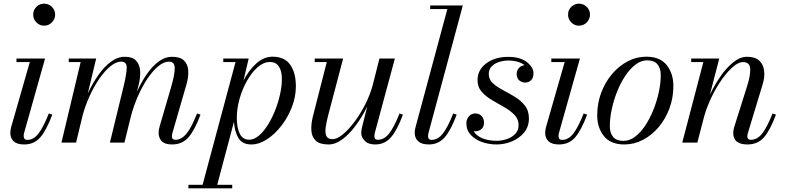

<svg xmlns="http://www.w3.org/2000/svg" viewBox="-20 -780 4301 1050"><path d="M161.5 -700Q161.5 -725 179 -742.5Q196.5 -760 221 -760Q246 -760 263.8 -742.5Q281.5 -725 281.5 -700Q281.5 -675.5 263.8 -657.5Q246 -639.5 221 -639.5Q196.5 -639.5 179 -657.5Q161.5 -675.5 161.5 -700ZM266 -153Q233.5 -67 200 -28.5Q166.5 10 112 10Q73 10 54.8 -7.2Q36.5 -24.5 36.5 -53Q36.5 -68.5 41 -85L143 -440.5H70V-460H226.5L111.5 -52Q109.5 -45 109.5 -36Q109.5 -27.5 113.8 -21.2Q118 -15 129.5 -15Q163 -15 189.8 -48.8Q216.5 -82.5 247 -159.5Z M660.5 0H581L656 -308Q672 -374 673 -408.5Q674 -443 643 -443Q615 -443 584.2 -418Q553.5 -393 524.2 -351Q495 -309 470.8 -256.2Q446.5 -203.5 431.5 -147.5L396 0H316L421 -440.5H356V-460H506L460 -268.5Q485 -322.5 516.8 -368.2Q548.5 -414 585.8 -441.8Q623 -469.5 663 -469.5Q704 -469.5 723.8 -448.8Q743.5 -428 746.2 -394Q749 -360 739 -319.5L729 -278.5Q752.5 -330.5 782.5 -374Q812.5 -417.5 847.5 -443.5Q882.5 -469.5 920.5 -469.5Q965.5 -469.5 986.5 -448.8Q1007.5 -428 1009.5 -394Q1011.5 -360 1000 -319.5L923 -53Q920 -42.5 920 -34Q920 -15.5 940 -15.5Q972 -15.5 999.8 -49Q1027.5 -82.5 1057.5 -159.5L1076.5 -153Q1044.5 -67 1010.2 -28.5Q976 10 921 10Q881.5 10 864.5 -7.8Q847.5 -25.5 847.5 -54Q847.5 -65 849.8 -74.8Q852 -84.5 854 -92L917 -308Q936 -373 935.5 -408Q935 -443 904 -443Q876 -443 845.8 -418Q815.5 -393 787 -350.8Q758.5 -308.5 735 -255.5Q711.5 -202.5 696.5 -146.5Z M1010.5 230.5H1088L1268 -440.5H1201V-460H1340L1311.5 -339.5Q1340 -395 1381 -432.5Q1422 -470 1471 -470Q1536 -470 1567 -426.2Q1598 -382.5 1598 -307.5Q1598 -250 1576 -193.8Q1554 -137.5 1518.2 -91.5Q1482.5 -45.5 1439.5 -17.8Q1396.5 10 1354.5 10Q1304 10 1283.2 -26.2Q1262.5 -62.5 1259.5 -114L1168 230.5H1250V250H1010.5ZM1275 -136Q1275 -81.5 1291.2 -48.8Q1307.5 -16 1343 -16Q1369 -16 1394.8 -37.5Q1420.5 -59 1443.2 -94.5Q1466 -130 1483.5 -173.8Q1501 -217.5 1511.2 -262.8Q1521.5 -308 1521.5 -347.5Q1521.5 -391.5 1505.2 -416.2Q1489 -441 1456.5 -441Q1421.5 -441 1389 -412.5Q1356.5 -384 1330.8 -338.2Q1305 -292.5 1290 -239.2Q1275 -186 1275 -136Z M1856.5 -460 1775.5 -152.5Q1765 -113.5 1761 -83.2Q1757 -53 1765 -36Q1773 -19 1799.5 -19Q1822.5 -19 1853.5 -44Q1884.5 -69 1916.5 -111Q1948.5 -153 1975.8 -206Q2003 -259 2018.5 -315L2055 -460H2139.5L2029.5 -52.5Q2028.5 -48 2028 -43.2Q2027.5 -38.5 2027.5 -34.5Q2027.5 -15.5 2046 -15.5Q2080.5 -15.5 2107.5 -49.2Q2134.5 -83 2165 -159.5L2183.5 -153Q2151.5 -67 2117.5 -28.5Q2083.5 10 2032.5 10Q1993.5 10 1974.5 -10Q1955.5 -30 1955.5 -52.5Q1955.5 -66.5 1960 -85L1988.5 -198Q1962.5 -144.5 1927.8 -96.8Q1893 -49 1854.2 -19.5Q1815.5 10 1776.5 10Q1728.5 10 1706.8 -10.8Q1685 -31.5 1682.8 -65.8Q1680.5 -100 1690.5 -141L1767 -440.5H1701V-460Z M2477.5 -153Q2445.5 -67 2411.5 -28.5Q2377.5 10 2325 10Q2286 10 2267 -7.5Q2248 -25 2248 -53Q2248 -63 2249.5 -70.8Q2251 -78.5 2252.5 -85L2426.5 -730.5H2332.5V-750H2511L2323 -52Q2321 -43.5 2321 -34.5Q2321 -15 2341 -15Q2374 -15 2401.2 -49Q2428.5 -83 2458.5 -159.5Z M2872.5 -132Q2872.5 -87.5 2846.5 -55.8Q2820.5 -24 2780 -7Q2739.5 10 2696 10Q2654 10 2616.2 -3.2Q2578.5 -16.5 2554.5 -42.2Q2530.5 -68 2530.5 -105Q2530.5 -127 2543.8 -143.2Q2557 -159.5 2580.5 -159.5Q2601 -159.5 2614 -145.2Q2627 -131 2627 -109Q2627 -86 2612.5 -74Q2598 -62 2579 -62Q2574.5 -62 2570 -62.5Q2586 -36.5 2619.5 -23.2Q2653 -10 2695.5 -10Q2723.5 -10 2751.2 -19.2Q2779 -28.5 2797.5 -47.5Q2816 -66.5 2816 -96Q2816 -129 2793.2 -152.2Q2770.5 -175.5 2737 -194.2Q2703.5 -213 2670.2 -232.8Q2637 -252.5 2614.2 -278.2Q2591.5 -304 2591.5 -342Q2591.5 -397.5 2638.8 -433.2Q2686 -469 2759.5 -469Q2825.5 -469 2861.5 -440.2Q2897.5 -411.5 2897.5 -380Q2897.5 -353 2883.8 -340.8Q2870 -328.5 2852.5 -328.5Q2834 -328.5 2819.8 -340.2Q2805.5 -352 2805.5 -376.5Q2805.5 -394 2817.8 -408Q2830 -422 2849 -423.5Q2834.5 -435 2811.8 -442Q2789 -449 2759.5 -449Q2734 -449 2709.5 -441.2Q2685 -433.5 2669 -417.2Q2653 -401 2653 -375.5Q2653 -345.5 2675 -325.2Q2697 -305 2729.8 -287.8Q2762.5 -270.5 2795.2 -250.8Q2828 -231 2850.2 -203Q2872.5 -175 2872.5 -132Z M3086.5 -700Q3086.5 -725 3104 -742.5Q3121.5 -760 3146 -760Q3171 -760 3188.8 -742.5Q3206.5 -725 3206.5 -700Q3206.5 -675.5 3188.8 -657.5Q3171 -639.5 3146 -639.5Q3121.5 -639.5 3104 -657.5Q3086.5 -675.5 3086.5 -700ZM3191 -153Q3158.5 -67 3125 -28.5Q3091.5 10 3037 10Q2998 10 2979.8 -7.2Q2961.5 -24.5 2961.5 -53Q2961.5 -68.5 2966 -85L3068 -440.5H2995V-460H3151.5L3036.5 -52Q3034.5 -45 3034.5 -36Q3034.5 -27.5 3038.8 -21.2Q3043 -15 3054.5 -15Q3088 -15 3114.8 -48.8Q3141.5 -82.5 3172 -159.5Z M3394.5 10Q3319 10 3282.5 -36Q3246 -82 3246 -149.5Q3246 -215 3267.8 -273Q3289.5 -331 3327.2 -375.2Q3365 -419.5 3413 -444.8Q3461 -470 3514 -470Q3590 -470 3626.2 -423.8Q3662.5 -377.5 3662.5 -310Q3662.5 -244.5 3640.8 -186.5Q3619 -128.5 3581.5 -84.2Q3544 -40 3495.8 -15Q3447.5 10 3394.5 10ZM3389.5 -9.5Q3422.5 -9.5 3452.8 -32.2Q3483 -55 3508.5 -93.2Q3534 -131.5 3553 -178.8Q3572 -226 3582.8 -275.8Q3593.5 -325.5 3593.5 -370Q3593.5 -407 3575.2 -428.5Q3557 -450 3519 -450Q3486 -450 3456 -427.2Q3426 -404.5 3400.2 -366.2Q3374.5 -328 3355.5 -280.8Q3336.5 -233.5 3325.8 -183.8Q3315 -134 3315 -89.5Q3315 -52.5 3333.2 -31Q3351.5 -9.5 3389.5 -9.5Z M3826.5 -440.5H3760V-460H3913.5L3862 -261.5Q3887.5 -315 3920.5 -362.8Q3953.5 -410.5 3990.8 -440Q4028 -469.5 4065.5 -469.5Q4109 -469.5 4131.8 -448.8Q4154.5 -428 4158.8 -393.8Q4163 -359.5 4151 -319.5L4070 -52.5Q4067 -43.5 4067 -34.5Q4067 -15.5 4086 -15.5Q4121 -15.5 4147.8 -49.2Q4174.5 -83 4205 -159.5L4223.5 -153Q4191.5 -67 4157.5 -28.5Q4123.5 10 4068 10Q3990 10 3990 -52Q3990 -62.5 3992 -72.8Q3994 -83 3996.5 -89.5L4065.5 -308Q4084 -366 4082.8 -403.2Q4081.5 -440.5 4042.5 -440.5Q4019.5 -440.5 3990 -415.8Q3960.5 -391 3930 -348.8Q3899.5 -306.5 3873.5 -253.5Q3847.5 -200.5 3831 -144L3793.5 0H3711Z"/></svg>

Font: Bodoni* 11pt
Style: Italic
Weight: 400
Italic angle: -13°
Version: Version 2.3